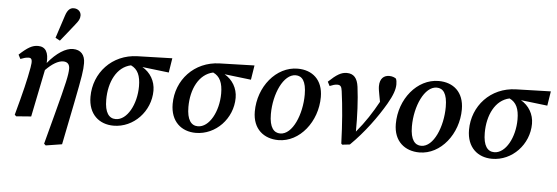

<svg xmlns="http://www.w3.org/2000/svg" viewBox="-57 -960 3879 1336"><g transform="rotate(5 1883.0 -292.0)"><path d="M64 -2 75 8 179 0 246 -330C291 -376 333 -401 368 -401C397 -401 413 -385 413 -354C413 -311 400 -253 341 -30L285 181L297 192L410 174L469 -120C507 -312 513 -350 513 -401C513 -459 483 -493 428 -493C378 -493 315 -454 254 -380C260 -454 237 -493 184 -493C144 -493 111 -474 54 -421L69 -392C93 -401 107 -406 128 -406C149 -406 154 -388 145 -339C129 -249 109 -167 64 -2ZM300 -560 332 -543C365 -583 396 -623 428 -663C450 -690 460 -706 460 -729C460 -756 439 -776 409 -776C386 -776 366 -763 352 -719C335 -668 317 -613 300 -560Z M755 14C895 14 1011 -108 1011 -253C1011 -320 976 -378 920 -410L1106 -388L1122 -489L879 -482C702 -477 578 -340 578 -173C578 -50 655 14 755 14ZM689 -162C689 -285 741 -394 840 -415C888 -393 908 -348 908 -274C908 -149 846 -33 766 -33C719 -33 689 -72 689 -162Z M1329 14C1469 14 1585 -108 1585 -253C1585 -320 1550 -378 1494 -410L1680 -388L1696 -489L1453 -482C1276 -477 1152 -340 1152 -173C1152 -50 1229 14 1329 14ZM1263 -162C1263 -285 1315 -394 1414 -415C1462 -393 1482 -348 1482 -274C1482 -149 1420 -33 1340 -33C1293 -33 1263 -72 1263 -162Z M1906 14C2056 14 2175 -139 2175 -310C2175 -432 2099 -493 1998 -493C1847 -493 1726 -343 1726 -170C1726 -47 1806 14 1906 14ZM1915 -33C1872 -33 1839 -67 1839 -162C1839 -304 1903 -446 1988 -446C2032 -446 2062 -412 2062 -317C2062 -180 2002 -33 1915 -33Z M2345 0 2352 7 2405 1C2502 -94 2585 -209 2641 -305C2677 -367 2691 -409 2691 -444C2691 -461 2689 -474 2684 -484C2675 -490 2660 -498 2637 -498C2600 -498 2571 -475 2571 -421C2571 -404 2575 -382 2579 -361L2588 -313C2545 -235 2501 -166 2439 -92C2440 -201 2435 -311 2423 -403C2415 -464 2389 -493 2341 -493C2302 -493 2270 -474 2214 -421L2229 -392C2251 -401 2266 -406 2282 -406C2302 -406 2312 -398 2316 -364C2331 -254 2340 -142 2345 0Z M2891 14C3041 14 3160 -139 3160 -310C3160 -432 3084 -493 2983 -493C2832 -493 2711 -343 2711 -170C2711 -47 2791 14 2891 14ZM2900 -33C2857 -33 2824 -67 2824 -162C2824 -304 2888 -446 2973 -446C3017 -446 3047 -412 3047 -317C3047 -180 2987 -33 2900 -33Z M3399 14C3539 14 3655 -108 3655 -253C3655 -320 3620 -378 3564 -410L3750 -388L3766 -489L3523 -482C3346 -477 3222 -340 3222 -173C3222 -50 3299 14 3399 14ZM3333 -162C3333 -285 3385 -394 3484 -415C3532 -393 3552 -348 3552 -274C3552 -149 3490 -33 3410 -33C3363 -33 3333 -72 3333 -162Z"/></g></svg>

Font: Source Serif Pro Semibold
Style: Italic
Weight: 600
Italic angle: -12°
Designer: Frank Grießhammer
Foundry: Adobe Systems Incorporated
Version: Version 3.001;hotconv 1.0.111;makeotfexe 2.5.65597